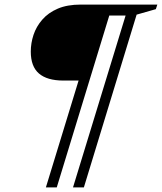

<svg xmlns="http://www.w3.org/2000/svg" viewBox="-20 -693 708 839"><path d="M228 126H180.5L425 -673H556.5L541.5 -625H457.5ZM346.5 126H299L543.5 -673H667.5L661 -653L577 -629ZM459.5 -673 358 -341H257Q186 -341 150.2 -371.8Q114.5 -402.5 114.5 -467.5Q114.5 -504.5 126.5 -540.8Q138.5 -577 164.8 -607.2Q191 -637.5 232.5 -655.2Q274 -673 333 -673Z"/></svg>

Font: Newsreader 17pt
Style: Italic
Weight: 400
Italic angle: -17°
Version: Version 1.003